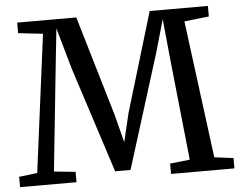

<svg xmlns="http://www.w3.org/2000/svg" viewBox="-52 -806 1087 869"><g transform="rotate(-5 491.5 -371.5)"><path d="M87.5 -57 168.5 -682.5 56.5 -695V-743H325L458.5 -292L492 -162L523 -292L658.5 -743H923V-695L811 -682.5L892 -58L978.5 -47V0H690.5V-47L780.5 -57L733 -508.5L714 -701L672 -554L509.5 -34H439.5L284.5 -513L231 -701.5L210.5 -508.5L163.5 -57L261 -47V0H4.5V-47Z"/></g></svg>

Font: Merriweather 28pt
Style: Regular
Weight: 400
Version: Version 2.100